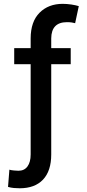

<svg xmlns="http://www.w3.org/2000/svg" viewBox="-20 -780 454 1004"><path d="M349.8 -528.4V-444.2H247.9V27.7Q247.9 113.6 205.1 159.1Q162.3 204.5 83.1 204.5Q67.1 204.5 52.4 203.1Q37.6 201.7 22 197.4L29.1 107.2Q36.9 110.1 53.1 111.5Q69.2 112.9 76.7 112.9Q107.2 112.9 123.8 90.2Q140.3 67.5 140.3 27.7V-444.2H54.3V-528.4H140.3V-579.2Q140.6 -667.3 187 -713.6Q233.3 -759.9 307.9 -759.9Q329.2 -759.9 353 -756.4Q376.8 -752.8 392 -747.9L372.9 -658.7Q365.1 -660.9 354.9 -662.5Q344.8 -664.1 330.3 -664.1Q248.6 -664.1 247.9 -579.2V-528.4Z"/></svg>

Font: Inter Zeller Medium
Style: Regular
Weight: 500
Designer: Rasmus Andersson; Joe Bland
Foundry: zeller
Version: Version 3.015;git-dec3a8cb1